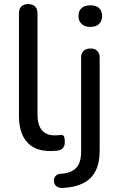

<svg xmlns="http://www.w3.org/2000/svg" viewBox="-20 -732 582 942"><path d="M226 9Q151 9 112 -35.5Q73 -80 73 -164V-666Q73 -689 85 -700.5Q97 -712 118 -712Q140 -712 152 -700.5Q164 -689 164 -666V-171Q164 -119 185.5 -93.5Q207 -68 247 -68Q256 -68 263 -68.5Q270 -69 277 -70Q288 -71 293 -64Q298 -57 298 -36Q298 -17 289.5 -6.5Q281 4 262 7Q253 8 244 8.5Q235 9 226 9ZM289 190Q273 191 262 185Q251 179 247 168.5Q243 158 245 147.5Q247 137 254.5 129.5Q262 122 275 121Q328 118 353 92.5Q378 67 378 13V-448Q378 -471 390 -482.5Q402 -494 424 -494Q445 -494 457 -482.5Q469 -471 469 -448V6Q469 68 448.5 107.5Q428 147 388 167Q348 187 289 190ZM423 -600Q396 -600 380.5 -614.5Q365 -629 365 -653Q365 -679 380.5 -692.5Q396 -706 423 -706Q451 -706 466 -692.5Q481 -679 481 -653Q481 -629 466 -614.5Q451 -600 423 -600Z"/></svg>

Font: Nunito Medium
Style: Regular
Weight: 500
Designer: Vernon Adams
Foundry: Vernon Adams
Version: Version 3.601